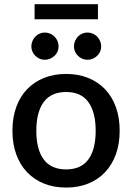

<svg xmlns="http://www.w3.org/2000/svg" viewBox="-20 -860 611 888"><path d="M286 -518Q342.5 -518 388.2 -499.5Q434 -481 466.2 -447Q498.5 -413 516 -364.5Q533.5 -316 533.5 -255.5Q533.5 -195 516 -146.5Q498.5 -98 466.2 -63.8Q434 -29.5 388.2 -11Q342.5 7.5 286 7.5Q229 7.5 183.2 -11Q137.5 -29.5 105 -63.8Q72.5 -98 55 -146.5Q37.5 -195 37.5 -255.5Q37.5 -316 55 -364.5Q72.5 -413 105 -447Q137.5 -481 183.2 -499.5Q229 -518 286 -518ZM286 -76.5Q355 -76.5 388.8 -122.8Q422.5 -169 422.5 -255Q422.5 -341 388.8 -387.8Q355 -434.5 286 -434.5Q216 -434.5 182 -387.8Q148 -341 148 -255Q148 -169 182 -122.8Q216 -76.5 286 -76.5ZM251 -645.5Q251 -632.5 246 -621.2Q241 -610 232.2 -601.8Q223.5 -593.5 211.8 -588.5Q200 -583.5 187 -583.5Q174.5 -583.5 163.2 -588.5Q152 -593.5 143.5 -601.8Q135 -610 130 -621.2Q125 -632.5 125 -645.5Q125 -658.5 130 -670.2Q135 -682 143.5 -690.8Q152 -699.5 163.2 -704.5Q174.5 -709.5 187 -709.5Q200 -709.5 211.8 -704.5Q223.5 -699.5 232.2 -690.8Q241 -682 246 -670.2Q251 -658.5 251 -645.5ZM448 -645.5Q448 -632.5 443 -621.2Q438 -610 429.2 -601.8Q420.5 -593.5 409 -588.5Q397.5 -583.5 384.5 -583.5Q371.5 -583.5 360.2 -588.5Q349 -593.5 340.5 -601.8Q332 -610 327 -621.2Q322 -632.5 322 -645.5Q322 -658.5 327 -670.2Q332 -682 340.5 -690.8Q349 -699.5 360.2 -704.5Q371.5 -709.5 384.5 -709.5Q397.5 -709.5 409 -704.5Q420.5 -699.5 429.2 -690.8Q438 -682 443 -670.2Q448 -658.5 448 -645.5ZM140 -840.5H433V-771H140Z"/></svg>

Font: Lato SemiBold
Style: Regular
Weight: 600
Designer: Lukasz Dziedzic with Adam Twardoch and Botio Nikoltchev
Foundry: tyPoland Lukasz Dziedzic
Version: Version 2.015; 2015-08-06; http://www.latofonts.com/